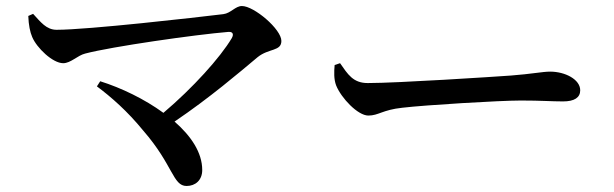

<svg xmlns="http://www.w3.org/2000/svg" viewBox="-20 -655 2040 638"><path d="M313 -385 302 -368C349 -333 403 -286 456 -221C556 -106 554 -37 600 -37C629 -37 652 -56 652 -90C652 -148 615 -203 560 -251C677 -330 775 -414 836 -465C873 -495 915 -484 915 -519C915 -558 824 -635 784 -635C762 -635 747 -611 722 -608C632 -597 272 -556 168 -556C134 -556 115 -582 90 -609L74 -602C75 -572 80 -548 87 -532C102 -496 155 -445 190 -445C215 -445 238 -471 263 -477C350 -500 629 -540 739 -549C753 -550 758 -542 750 -528C712 -464 621 -363 523 -280C460 -326 383 -363 313 -385Z M1110 -445 1092 -439C1090 -417 1089 -392 1097 -371C1114 -329 1169 -271 1204 -271C1238 -271 1251 -290 1317 -297C1393 -306 1641 -321 1711 -321C1778 -321 1813 -318 1851 -318C1889 -318 1908 -331 1908 -355C1908 -391 1858 -417 1808 -417C1783 -417 1745 -409 1678 -404C1623 -400 1301 -379 1202 -379C1153 -379 1136 -408 1110 -445Z"/></svg>

Font: Noto Serif SC SemiBold
Style: Regular
Weight: 600
Designer: Ryoko NISHIZUKA 西塚涼子 (kana & ideographs); Frank Grießhammer (Latin, Greek & Cyrillic); Wenlong ZHANG 张文龙 (bopomofo); San
Foundry: Adobe
Version: Version 2.001;hotconv 1.1.0;makeotfexe 2.6.0